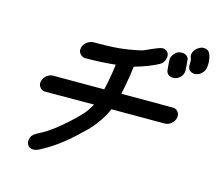

<svg xmlns="http://www.w3.org/2000/svg" viewBox="-111 -895 1210 1074"><g transform="rotate(15 494.5 -358.0)"><path d="M166 40Q140 40 130 16Q127 9 127 1Q127 -3 128 -8Q133 -36 161 -50Q201 -71 221 -84L257 -110Q326 -164 382 -223L383 -224Q404 -246 417 -269Q425 -280 430 -291L148 -290Q128 -290 117 -305Q108 -316 108 -329Q108 -334 109 -339Q113 -359 130 -373.5Q147 -388 167 -388H463L473 -432Q483 -485 490 -538Q403 -529 317 -529Q297 -529 285 -544Q276 -555 276 -568Q276 -573 277 -578Q281 -598 298.5 -612Q316 -626 336 -627H359Q462 -627 525 -637L530 -638Q537 -638 561 -643Q593 -648 617 -655Q619 -657 622 -657.5Q625 -658 626 -659Q704 -695 719 -695Q744 -695 755 -672Q757 -665 757 -658Q757 -653 756 -647Q751 -618 725 -605Q671 -576 589 -553V-548Q584 -501 574 -449L562 -389H859Q879 -389 890 -375Q899 -364 899 -350Q899 -345 898 -340Q894 -320 877 -305.5Q860 -291 840 -291H531Q511 -243 477 -199Q443 -155 416 -132Q302 -19 193 34Q179 40 166 40ZM816 -550Q804 -550 794 -556Q779 -566 777 -585Q773 -629 773 -643V-650Q775 -662 784 -674Q802 -699 831 -699Q843 -699 854 -693Q871 -683 871 -663Q875 -620 875 -604Q875 -598 874 -596Q872 -585 865 -575Q846 -550 816 -550ZM929 -602Q889 -605 889 -642V-672Q889 -673 887 -676L888 -677Q888 -679 886 -682Q882 -690 882 -698Q882 -703 883 -707Q885 -719 894 -730.5Q903 -742 916 -749Q929 -756 941 -756Q969 -756 979 -732Q989 -707 989 -679Q989 -666 987 -652Q984 -639 976 -628Q958 -604 929 -602Z"/></g></svg>

Font: Bad Comic
Style: Italic
Weight: 400
Italic angle: -11°
Designer: GGBotNet
Foundry: GGBotNet
Version: 0.95